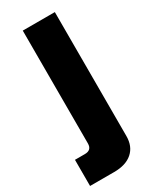

<svg xmlns="http://www.w3.org/2000/svg" viewBox="-230 -621 705 871"><g transform="rotate(-30 122.5 -185.5)"><path d="M-33 196V59H19Q55 59 55 24V-567H223V82Q223 136 189 166Q155 196 93 196Z"/></g></svg>

Font: Open Sauce Sans Black
Style: Regular
Weight: 900
Designer: Alfredo Marco Pradil
Foundry: Creative Sauce Fz LLC
Version: Version 1.477